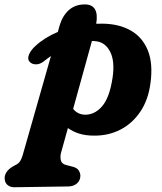

<svg xmlns="http://www.w3.org/2000/svg" viewBox="-92 -586 716 848"><path d="M100.5 -314.5Q84 -301.5 66.5 -301.8Q49 -302 39 -313Q28 -324.5 35.8 -344.2Q43.5 -364 64.5 -383Q105 -420.5 163.5 -445L170.5 -470.5Q183.5 -516 211.8 -541.2Q240 -566.5 282.5 -566.5Q347 -566.5 333 -481Q346.5 -481.5 359.5 -481.5Q433 -481 485 -451.5Q537 -422 560.8 -363.8Q584.5 -305.5 572.5 -218.5Q563 -145 527.8 -92.8Q492.5 -40.5 439.2 -13.2Q386 14 322 13Q286 13 257.5 4Q229 -5 208 -20.5L177.5 89Q173 106 176.8 122Q180.5 138 200.5 143L228 150Q248 155 255.2 166.2Q262.5 177.5 263 189.5Q263 211 247.8 224.2Q232.5 237.5 209 237.5L-29.5 241Q-45.5 241.5 -58.5 231.2Q-71.5 221 -71.5 199Q-71.5 186.5 -61.8 172.2Q-52 158 -26 144Q-10.5 137.5 -3.5 126.5Q3.5 115.5 8 100L133 -338.5Q117 -327.5 100.5 -314.5ZM281 -79.5Q324 -77.5 357.8 -115.2Q391.5 -153 405 -241.5Q416 -314 395.2 -356Q374.5 -398 334.5 -403.5Q324.5 -405 314 -405L231 -105Q250.5 -81 281 -79.5Z"/></svg>

Font: Fraunces 9pt SuperSoft
Style: Bold Italic
Weight: 700
Italic angle: -16°
Version: Version 1.000;[b76b70a41]